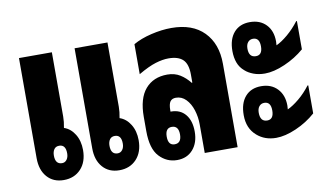

<svg xmlns="http://www.w3.org/2000/svg" viewBox="-60 -649 1329 782"><g transform="rotate(-10 604.0 -258.0)"><path d="M147 9Q104 9 78.5 -20Q53 -49 53 -98V-512H189V-246Q189 -225 184 -200Q211 -191 228 -163.5Q245 -136 245 -98Q245 -49 218 -20Q191 9 147 9ZM152 -60Q164 -60 171.5 -70Q179 -80 179 -96Q179 -132 152 -132Q138 -132 131 -122Q124 -112 124 -96Q124 -60 152 -60ZM377 9Q334 9 308.5 -20Q283 -49 283 -98V-512H419V-246Q419 -225 414 -200Q441 -191 458 -163.5Q475 -136 475 -98Q475 -49 448 -20Q421 9 377 9ZM382 -60Q394 -60 401.5 -70Q409 -80 409 -96Q409 -132 382 -132Q368 -132 361 -122Q354 -112 354 -96Q354 -60 382 -60Z M616 9Q573 9 542.5 -23.5Q512 -56 512 -129V-188Q512 -264 545 -302.5Q578 -341 636 -341Q666 -341 688.5 -327Q711 -313 728 -291H731V-324Q731 -368 711.5 -386.5Q692 -405 652 -405Q628 -405 598.5 -396Q569 -387 526 -362V-486Q557 -504 601 -514.5Q645 -525 685 -525Q772 -525 819.5 -476.5Q867 -428 867 -345V0H731V-118Q731 -149 722 -177.5Q713 -206 695.5 -224Q678 -242 654 -242Q638 -242 630.5 -231.5Q623 -221 623 -196V-190H625Q663 -190 684.5 -164Q706 -138 706 -93Q706 -47 681.5 -19Q657 9 616 9ZM617 -56Q645 -56 645 -92Q645 -128 617 -128Q590 -128 590 -92Q590 -56 617 -56Z M1029 -276Q1003 -276 982 -284Q961 -292 948 -304Q930 -319 922 -340.5Q914 -362 914 -389Q914 -438 938 -465.5Q962 -493 1004 -493Q1046 -493 1071 -467Q1096 -441 1096 -397Q1096 -388 1095 -381Q1117 -391 1143 -413Q1169 -435 1191 -464H1194V-347Q1158 -316 1112 -296Q1066 -276 1029 -276ZM1005 -352Q1032 -352 1032 -388Q1032 -424 1005 -424Q992 -424 984 -414.5Q976 -405 976 -388Q976 -352 1005 -352ZM1029 -10Q982 -10 950 -38Q914 -69 914 -124Q914 -173 938 -200.5Q962 -228 1004 -228Q1046 -228 1071 -201.5Q1096 -175 1096 -132Q1096 -123 1095 -116Q1117 -126 1143 -147.5Q1169 -169 1191 -198H1194V-82Q1158 -50 1112 -30Q1066 -10 1029 -10ZM1005 -86Q1032 -86 1032 -123Q1032 -159 1005 -159Q992 -159 984 -149.5Q976 -140 976 -123Q976 -86 1005 -86Z"/></g></svg>

Font: Noto Sans Thai Looped UI Condensed ExtraBold
Style: Regular
Weight: 800
Width: 3
Designer: Cadson Demak Team
Foundry: Cadson Demak Co., Ltd.
Version: Version 1.000